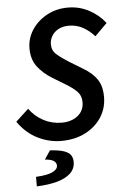

<svg xmlns="http://www.w3.org/2000/svg" viewBox="-60 -709 638 984"><g transform="rotate(-5 259.0 -216.5)"><path d="M234 12Q172 12 113.5 -17Q55 -46 13 -106L79 -167Q108 -127 151 -104Q194 -81 246 -81Q278 -81 304 -92.5Q330 -104 345 -125.5Q360 -147 360 -176Q360 -210 339 -231.5Q318 -253 281 -275L215 -315Q171 -342 142 -379.5Q113 -417 113 -474Q113 -526 141.5 -569.5Q170 -613 218.5 -639.5Q267 -666 327 -666Q385 -666 435 -639.5Q485 -613 518 -570L455 -507Q430 -536 397 -554.5Q364 -573 324 -573Q292 -573 269.5 -560.5Q247 -548 235.5 -528Q224 -508 224 -486Q224 -454 246.5 -434Q269 -414 307 -390L376 -348Q424 -320 448 -285Q472 -250 472 -194Q472 -136 442 -89.5Q412 -43 358.5 -15.5Q305 12 234 12ZM89 233V184Q148 181 174.5 168Q201 155 201 136Q201 121 187.5 111.5Q174 102 142 100L172 55Q220 58 245 67Q270 76 279 90.5Q288 105 288 124Q288 160 262.5 183.5Q237 207 192 219Q147 231 89 233Z"/></g></svg>

Font: Source Sans 3 SemiBold
Style: Italic
Weight: 600
Italic angle: -11°
Designer: Paul D. Hunt
Foundry: Adobe
Version: Version 3.046;hotconv 1.0.118;makeotfexe 2.5.65603